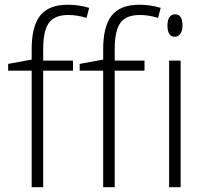

<svg xmlns="http://www.w3.org/2000/svg" viewBox="-20 -785 866 805"><path d="M286.1 -488.8H161.1V0H112.8V-488.8H14.2V-517.1L112.8 -535.2V-576.2Q112.3 -673.8 148.4 -719.7Q184.6 -765.6 266.1 -765.1Q310.1 -765.1 354 -752L342.8 -710Q303.7 -722.2 265.1 -722.2Q208 -721.7 184.6 -688.5Q161.1 -655.3 161.1 -580.1V-530.8H286.1ZM585.9 -488.8H460.9V0H412.6V-488.8H314V-517.1L412.6 -535.2V-576.2Q412.1 -673.8 448.2 -719.7Q484.4 -765.6 565.9 -765.1Q609.9 -765.1 653.8 -752L642.6 -710Q603.5 -722.2 564.9 -722.2Q507.8 -721.7 484.4 -688.5Q460.9 -655.3 460.9 -580.1V-530.8H585.9ZM712.9 -630.9Q682.1 -630.9 682.1 -677.7Q682.6 -724.6 713.9 -725.1Q745.1 -725.1 745.1 -678.2Q745.1 -656.2 736.3 -643.6Q727.5 -630.9 712.9 -630.9ZM737.3 0H689V-530.8H737.3Z"/></svg>

Font: OpenSans-Light
Style: Regular
Weight: 300
Foundry: Ascender Corporation
Version: Version 1.10